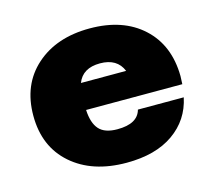

<svg xmlns="http://www.w3.org/2000/svg" viewBox="-81 -609 802 718"><g transform="rotate(-15 320.0 -250.5)"><path d="M603.8 -251.2 602.5 -220H230Q232.5 -168.8 254.4 -144.4Q276.2 -120 325 -120Q403.8 -120 417.5 -171.2H595Q577.5 -87.5 508.1 -38.8Q438.8 10 326.2 10Q193.8 10 113.8 -60Q33.8 -130 33.8 -250Q33.8 -370 113.1 -440.6Q192.5 -511.2 321.2 -511.2Q450 -511.2 526.2 -441.2Q602.5 -371.2 603.8 -251.2ZM325 -375Q257.5 -375 237.5 -322.5H412.5Q391.2 -375 325 -375Z"/></g></svg>

Font: Now Alt Black
Style: Regular
Weight: 900
Designer: Alfredo Marco Pradil
Foundry: Alfredo Marco Pradil
Version: Version 1.002;PS 001.002;hotconv 1.0.88;makeotf.lib2.5.64775